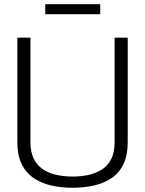

<svg xmlns="http://www.w3.org/2000/svg" viewBox="-20 -878 686 908"><path d="M62 -207V-700H124V-206Q124 -156 141.5 -124Q159 -92 187.5 -74.5Q216 -57 251.5 -50Q287 -43 323 -43Q360 -43 395 -50Q430 -57 459 -74.5Q488 -92 505 -124Q522 -156 522 -206V-700H584V-207Q584 -142 563 -100Q542 -58 505 -34Q468 -10 421 0Q374 10 323 10Q272 10 225.5 0Q179 -10 142 -34Q105 -58 83.5 -100Q62 -142 62 -207ZM194 -811V-858H454V-811Z"/></svg>

Font: Georama Light
Style: Regular
Weight: 300
Designer: Jean-Baptiste Levee
Foundry: Production Type
Version: Version 1.000